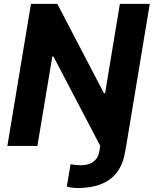

<svg xmlns="http://www.w3.org/2000/svg" viewBox="-20 -747 787 983"><path d="M593.8 -727.3 518.1 -269.9H512.1L273.4 -727.3H138.5L17.8 0H171.5L247.9 -457.7H253.6L493.3 0L487.9 31.2C479 77.8 442.5 99.1 392.8 99.1C374.3 99.1 355.1 96.9 341.3 93.8L322.1 208.1C338.1 213.1 359 215.6 375.7 215.6C505 215.6 599.1 166.9 620.7 29.1L626.1 0L746.8 -727.3Z"/></svg>

Font: TID UI
Style: Bold Italic
Weight: 700
Italic angle: -9.39999°
Designer: The TID Project Authors
Foundry: Bakken & Bæck
Version: Version 1.001;hotconv 1.0.109;makeotfexe 2.5.65596